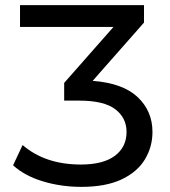

<svg xmlns="http://www.w3.org/2000/svg" viewBox="-20 -720 663 748"><path d="M297 8Q218 8 147 -13.5Q76 -35 31 -76L68 -155Q156 -79 295 -79Q382 -79 427.5 -113Q473 -147 473 -206Q473 -261 429 -294.5Q385 -328 288 -328H230V-397L422 -615H58V-700H541V-632L341 -405Q459 -396 516.5 -341.5Q574 -287 574 -206Q574 -148 544.5 -99Q515 -50 453.5 -21Q392 8 297 8Z"/></svg>

Font: Argentum Novus
Style: Regular
Weight: 400
Designer: Julieta Ulanovsky
Foundry: Julieta Ulanovsky
Version: Version 7.20;July 27, 2021;FontCreator 13.0.0.2683 64-bit